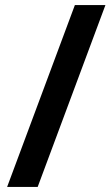

<svg xmlns="http://www.w3.org/2000/svg" viewBox="-20 -734 440 754"><path d="M8 0H128L394 -714H274Z"/></svg>

Font: Noto Sans Khmer ExtraCondensed SemiBold
Style: Regular
Weight: 600
Width: 2
Designer: Danh Hong and the Monotype Design Team
Foundry: Monotype Imaging Inc.
Version: Version 2.004